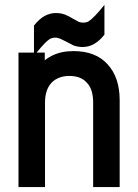

<svg xmlns="http://www.w3.org/2000/svg" viewBox="-20 -741 562 781"><path d="M418 -479Q466.8 -425.8 466.8 -333V20H358.9V-323.2Q358.9 -378.9 333 -404.8Q308.6 -432.1 262.2 -432.1Q217.3 -432.1 189.9 -404.8Q163.1 -376.5 163.1 -323.2V20H55.2V-526.9H118.2V-637.2Q141.1 -665 161.1 -675.8Q183.1 -688 207 -688Q226.6 -688 243.2 -682.1Q258.3 -676.3 276.9 -665Q299.8 -652.3 300.8 -651.9Q309.6 -648.9 318.8 -648.9Q330.1 -648.9 339.8 -653.8Q362.3 -668 404.8 -721.2V-600.1Q365.7 -549.8 315.9 -549.8Q296.9 -549.8 278.8 -556.2Q272 -559.1 240.2 -576.2L231.9 -580.1Q224.6 -584.5 216.8 -585.9Q211.9 -587.9 205.1 -587.9Q192.4 -587.9 182.1 -582Q164.6 -571.3 128.9 -526.9H162.1V-496.1Q175.3 -506.3 190.9 -514.2Q228.5 -533.2 278.8 -533.2Q369.6 -533.2 418 -479Z"/></svg>

Font: D-DIN-PRO SemiBold
Style: Bold
Weight: 600
Designer: datto
Foundry: CyberFei
Version: Version 1.000;hotconv 1.0.109;makeotfexe 2.5.65596